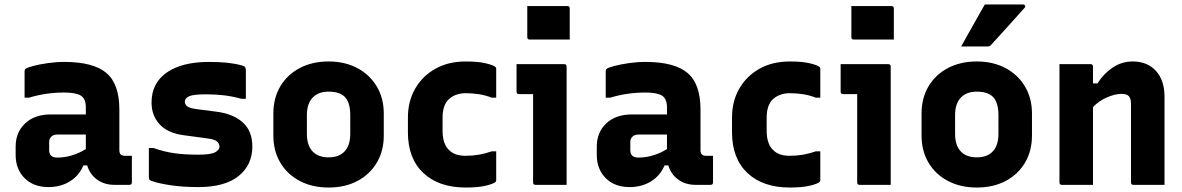

<svg xmlns="http://www.w3.org/2000/svg" viewBox="-20 -827 5290 859"><path d="M514 -337V-155Q514 -142 520 -136Q526 -130 539 -130H570V-11Q570 0 559 0H492Q447 0 414.5 -23.5Q382 -47 370 -87H353Q334 -41 292.5 -15.5Q251 10 197 10Q130 10 90 -30Q50 -70 50 -134V-171Q50 -235 92.5 -275Q135 -315 207 -315H364V-347Q364 -385 342 -399Q320 -413 267 -413Q185 -413 110 -390H90V-508Q90 -515 93 -518Q99 -524 127 -531.5Q155 -539 193 -544.5Q231 -550 267 -550Q397 -550 455.5 -501Q514 -452 514 -337ZM200 -155Q200 -122 236 -122Q302 -122 364 -160V-225H236Q219 -225 209 -215Q200 -206 200 -192Z M868 -135Q924 -135 943 -146Q962 -157 962 -170Q962 -184 951 -194Q940 -204 906 -208L802 -222Q729 -232 693.5 -271.5Q658 -311 658 -368Q658 -455 726 -502.5Q794 -550 916 -550Q963 -550 999 -546Q1035 -542 1063 -534Q1074 -531 1077 -526Q1080 -521 1080 -510V-385H1060Q1020 -396 982.5 -400.5Q945 -405 901 -405Q844 -405 825.5 -396Q807 -387 807 -373Q807 -359 818 -351Q829 -343 858 -339L951 -327Q1025 -317 1067 -278.5Q1109 -240 1109 -172Q1109 -89 1047.5 -39.5Q986 10 867 10Q796 10 741.5 1.5Q687 -7 657 -18Q650 -21 648 -24Q646 -27 646 -36V-165H666Q714 -148 760 -141.5Q806 -135 868 -135Z M1450 -552Q1523 -552 1578.5 -522.5Q1634 -493 1665.5 -440.5Q1697 -388 1697 -319V-221Q1697 -152 1666 -99.5Q1635 -47 1579.5 -17.5Q1524 12 1450 12Q1377 12 1321 -17.5Q1265 -47 1234 -99.5Q1203 -152 1203 -221V-319Q1203 -388 1234 -440.5Q1265 -493 1321 -522.5Q1377 -552 1450 -552ZM1450 -417Q1404 -417 1378.5 -390Q1353 -363 1353 -312V-228Q1353 -175 1380 -148Q1405 -123 1450 -123Q1497 -123 1522 -150Q1547 -177 1547 -228V-312Q1547 -369 1522 -394Q1499 -417 1450 -417Z M2064 -552Q2120 -552 2154.5 -543.5Q2189 -535 2197 -527Q2200 -524 2200 -519V-390H2180Q2152 -401 2123 -405.5Q2094 -410 2063 -410Q2019 -410 1989.5 -384.5Q1960 -359 1960 -299V-243Q1960 -180 1992 -153Q2016 -130 2063 -130Q2094 -130 2123 -135Q2152 -140 2180 -150H2200V-21Q2200 -16 2197 -13Q2189 -5 2154.5 3.5Q2120 12 2064 12Q1943 12 1874 -53Q1805 -118 1805 -235V-301Q1805 -374 1837.5 -430.5Q1870 -487 1928 -519.5Q1986 -552 2064 -552Z M2365 -11V-406H2302Q2291 -406 2291 -417V-540H2504Q2515 -540 2515 -529V0H2376Q2365 0 2365 -11ZM2339 -800H2518Q2529 -800 2529 -789V-650H2350Q2339 -650 2339 -661Z M3114 -337V-155Q3114 -142 3120 -136Q3126 -130 3139 -130H3170V-11Q3170 0 3159 0H3092Q3047 0 3014.5 -23.5Q2982 -47 2970 -87H2953Q2934 -41 2892.5 -15.5Q2851 10 2797 10Q2730 10 2690 -30Q2650 -70 2650 -134V-171Q2650 -235 2692.5 -275Q2735 -315 2807 -315H2964V-347Q2964 -385 2942 -399Q2920 -413 2867 -413Q2785 -413 2710 -390H2690V-508Q2690 -515 2693 -518Q2699 -524 2727 -531.5Q2755 -539 2793 -544.5Q2831 -550 2867 -550Q2997 -550 3055.5 -501Q3114 -452 3114 -337ZM2800 -155Q2800 -122 2836 -122Q2902 -122 2964 -160V-225H2836Q2819 -225 2809 -215Q2800 -206 2800 -192Z M3514 -552Q3570 -552 3604.5 -543.5Q3639 -535 3647 -527Q3650 -524 3650 -519V-390H3630Q3602 -401 3573 -405.5Q3544 -410 3513 -410Q3469 -410 3439.5 -384.5Q3410 -359 3410 -299V-243Q3410 -180 3442 -153Q3466 -130 3513 -130Q3544 -130 3573 -135Q3602 -140 3630 -150H3650V-21Q3650 -16 3647 -13Q3639 -5 3604.5 3.5Q3570 12 3514 12Q3393 12 3324 -53Q3255 -118 3255 -235V-301Q3255 -374 3287.5 -430.5Q3320 -487 3378 -519.5Q3436 -552 3514 -552Z M3815 -11V-406H3752Q3741 -406 3741 -417V-540H3954Q3965 -540 3965 -529V0H3826Q3815 0 3815 -11ZM3789 -800H3968Q3979 -800 3979 -789V-650H3800Q3789 -650 3789 -661Z M4350 -552Q4423 -552 4478.5 -522.5Q4534 -493 4565.5 -440.5Q4597 -388 4597 -319V-221Q4597 -152 4566 -99.5Q4535 -47 4479.5 -17.5Q4424 12 4350 12Q4277 12 4221 -17.5Q4165 -47 4134 -99.5Q4103 -152 4103 -221V-319Q4103 -388 4134 -440.5Q4165 -493 4221 -522.5Q4277 -552 4350 -552ZM4350 -417Q4304 -417 4278.5 -390Q4253 -363 4253 -312V-228Q4253 -175 4280 -148Q4305 -123 4350 -123Q4397 -123 4422 -150Q4447 -177 4447 -228V-312Q4447 -369 4422 -394Q4399 -417 4350 -417ZM4386 -807H4557Q4563 -807 4566 -802Q4569 -797 4564 -792Q4526 -749 4492.5 -712.5Q4459 -676 4415 -627Q4409 -619 4398 -619H4280Q4306 -666 4332.5 -712.5Q4359 -759 4386 -807Z M4870 0H4731Q4720 0 4720 -11V-540H4859Q4870 -540 4870 -529V-454H4890Q4918 -498 4958.5 -525Q4999 -552 5048 -552Q5113 -552 5151.5 -510Q5190 -468 5190 -394V0H5051Q5040 0 5040 -11V-363Q5040 -386 5030.5 -396.5Q5021 -407 4998 -407Q4970 -407 4934 -392Q4898 -377 4870 -348Z"/></svg>

Font: Recursive Sn Lnr St XBd
Style: Regular
Weight: 800
Version: Version 1.079;hotconv 1.0.112;makeotfexe 2.5.65598; ttfautoh